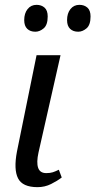

<svg xmlns="http://www.w3.org/2000/svg" viewBox="-20 -764 394 793"><path d="M135 9Q73 9 54.5 -27.5Q36 -64 50 -138L131 -536H230L139 -134Q130 -93 137.5 -71Q145 -49 171 -49Q187 -49 198 -52.5Q209 -56 223 -63L235 -31Q217 -17 191 -4Q165 9 135 9ZM303 -633Q282 -633 269.5 -645Q257 -657 257 -681Q257 -709 271 -726.5Q285 -744 308 -744Q328 -744 341 -732.5Q354 -721 354 -696Q354 -661 337.5 -647Q321 -633 303 -633ZM126 -633Q105 -633 92.5 -645Q80 -657 80 -681Q80 -709 94 -726.5Q108 -744 131 -744Q151 -744 164 -732.5Q177 -721 177 -696Q177 -661 160.5 -647Q144 -633 126 -633Z"/></svg>

Font: Noto Serif SemiCondensed
Style: Italic
Weight: 400
Width: 4
Italic angle: -12°
Designer: Monotype Design Team
Foundry: Monotype Imaging Inc.
Version: Version 2.013